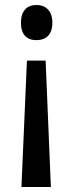

<svg xmlns="http://www.w3.org/2000/svg" viewBox="-20 -563 292 770"><path d="M190 -472C190 -520 163 -543 126 -543C88 -543 64 -519 64 -472C64 -425 87 -402 126 -402C164 -402 190 -423 190 -472ZM88 -320 66 187H184L163 -320Z"/></svg>

Font: Noto Sans Sinhala Condensed Medium
Style: Regular
Weight: 500
Width: 3
Designer: Jelle Bosma - Monotype Design Team
Foundry: Monotype Imaging Inc.
Version: Version 2.006